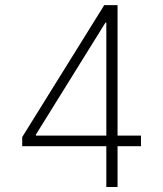

<svg xmlns="http://www.w3.org/2000/svg" viewBox="-20 -748 652 768"><path d="M68.8 -163.1V-199.7L397 -727.5H425.8V-657.7H401.9L123.5 -209.5V-205.6H543.9V-163.1ZM405.3 0V-175.3V-191.9V-727.5H450.2V0Z"/></svg>

Font: Inter ExtraLight
Style: Regular
Weight: 250
Designer: Rasmus Andersson
Foundry: rsms
Version: Version 4.001;git-66647c0bb